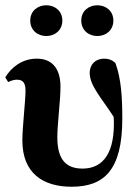

<svg xmlns="http://www.w3.org/2000/svg" viewBox="-24 -695 534 730"><path d="M248 15C371 15 441 -47 441 -244C441 -323 437 -395 415 -455C403 -467 388 -472 372 -472C339 -472 317 -450 317 -418C317 -369 363 -321 408 -251C409 -241 409 -232 409 -224C409 -96 355 -54 290 -54C228 -54 194 -87 194 -173C194 -224 206 -314 206 -365C206 -438 171 -472 116 -472C60 -472 19 -439 -4 -401L7 -383C18 -388 28 -392 40 -392C64 -392 73 -379 73 -350C73 -311 61 -212 61 -161C61 -36 140 15 248 15ZM152 -558C185 -558 213 -580 213 -617C213 -653 185 -675 152 -675C119 -675 91 -653 91 -617C91 -580 119 -558 152 -558ZM346 -558C379 -558 407 -580 407 -617C407 -653 379 -675 346 -675C313 -675 285 -653 285 -617C285 -580 313 -558 346 -558Z"/></svg>

Font: Source Serif 4 Display
Style: Bold
Weight: 700
Designer: Frank Grießhammer
Foundry: Adobe Systems Incorporated
Version: Version 4.004;hotconv 1.0.117;makeotfexe 2.5.65602